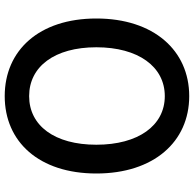

<svg xmlns="http://www.w3.org/2000/svg" viewBox="-24 -766 803 794"><g transform="rotate(-90 377.0 -368.5)"><path d="M377 13C566 13 698 -134 698 -371C698 -608 566 -750 377 -750C188 -750 57 -608 57 -371C57 -134 188 13 377 13ZM377 -88C255 -88 176 -198 176 -371C176 -544 255 -649 377 -649C499 -649 579 -544 579 -371C579 -198 499 -88 377 -88Z"/></g></svg>

Font: Noto Sans CJK KR Medium
Style: Regular
Weight: 500
Designer: Ryoko NISHIZUKA (kana & ideographs); Paul D. Hunt (Latin, Greek & Cyrillic); Wenlong ZHANG (bopomofo); Sandoll Communica
Foundry: Adobe Systems Incorporated
Version: Version 1.004;PS 1.004;hotconv 1.0.82;makeotf.lib2.5.63406